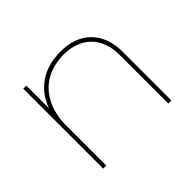

<svg xmlns="http://www.w3.org/2000/svg" viewBox="-117 -697 878 878"><g transform="rotate(-45 322.0 -258.5)"><path d="M551 -313V0H531V-313Q531 -400 482.5 -448.5Q434 -497 348 -497Q252 -495 195 -438Q138 -381 130 -281V0H110V-517H130V-371Q155 -440 211 -478Q267 -516 348 -517Q444 -517 497.5 -463Q551 -409 551 -313Z"/></g></svg>

Font: TypoPRO Montserrat
Style: Regular
Weight: 250
Designer: Julieta Ulanovsky
Foundry: Julieta Ulanovsky
Version: Version 6.001